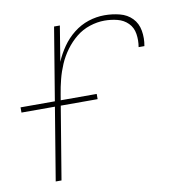

<svg xmlns="http://www.w3.org/2000/svg" viewBox="-65 -591 630 653"><g transform="rotate(-10 250.0 -264.0)"><path d="M76 0 162 -520H182L162 -398Q173 -424 190 -448.5Q207 -473 230.5 -491.5Q254 -510 281.5 -519Q309 -528 337 -528Q364 -528 389.5 -521.5Q415 -515 432 -497.5Q449 -480 453.5 -454Q458 -428 453 -401H433Q437 -424 433.5 -446.5Q430 -469 415 -484Q400 -499 378.5 -504.5Q357 -510 334 -510Q309 -510 283 -501.5Q257 -493 236 -476Q215 -459 198.5 -436.5Q182 -414 171.5 -389.5Q161 -365 154.5 -339.5Q148 -314 144 -289L96 0ZM265 -251H2V-269H265Z"/></g></svg>

Font: Iosevka Term Curly Thin
Style: Italic
Weight: 100
Italic angle: -9°
Designer: Belleve Invis
Foundry: Belleve Invis
Version: Version 32.3.0